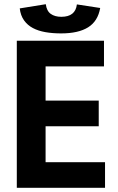

<svg xmlns="http://www.w3.org/2000/svg" viewBox="-20 -894 562 914"><path d="M60 0ZM60 -700H475V-578H197V-415H450V-293H197V-122H480V0H60ZM198 -874Q202 -842 221.5 -828Q241 -814 272 -814Q339 -814 346 -873L457 -856Q446 -793 399.5 -764Q353 -735 271 -735Q230 -735 196 -741Q162 -747 136.5 -760.5Q111 -774 94.5 -797Q78 -820 74 -854Z"/></svg>

Font: PT Sans
Style: Bold
Weight: 700
Version: Version 2.003W OFL; ttfautohint (v1.6)